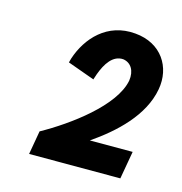

<svg xmlns="http://www.w3.org/2000/svg" viewBox="-67 -765 467 494"><g transform="rotate(15 166.5 -518.5)"><path d="M63 -396 52 -333H295L308 -407H194C255 -449 318 -507 331 -580C342 -641 307 -697 236 -703C160 -710 112 -656 93 -598L90 -587L162 -561L167 -576C178 -606 195 -633 223 -631C244 -628 256 -609 252 -582C239 -512 135 -436 63 -396Z"/></g></svg>

Font: Fixel Text 20240404 Medium
Style: Italic
Weight: 500
Width: 4
Italic angle: -10°
Designer: AlfaBravo + MacPaw
Foundry: Kyrylo Tkachov, Marchela Mozhyna, Serhii Makarenko, Maria Weinstein, Zakhar Kryvoshyya
Version: Version 1.211;Glyphs 3.2 (3225)